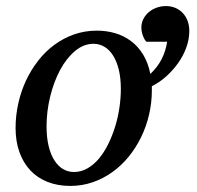

<svg xmlns="http://www.w3.org/2000/svg" viewBox="-20 -594 642 626"><path d="M374 -304.2Q374 -339.8 367.2 -367.2Q360.4 -394.5 348.6 -413.1Q336.9 -431.6 320.6 -441.4Q304.2 -451.2 285.2 -451.2Q252.4 -451.2 224.4 -427.5Q196.3 -403.8 175.8 -365.5Q155.3 -327.1 143.6 -279.1Q131.8 -231 131.8 -182.1Q131.8 -145 138.7 -117.2Q145.5 -89.4 157.7 -70.6Q169.9 -51.8 186 -42.5Q202.1 -33.2 221.2 -33.2Q244.6 -33.2 265.4 -45.2Q286.1 -57.1 303 -77.4Q319.8 -97.7 333 -124.5Q346.2 -151.4 355.5 -181.4Q364.7 -211.4 369.4 -243.2Q374 -274.9 374 -304.2ZM597.2 -493.2Q597.2 -465.8 587.4 -439Q577.6 -412.1 560.8 -388.4Q543.9 -364.7 522 -345Q500 -325.2 475.1 -313V-299.8Q475.1 -259.3 466.1 -220.5Q457 -181.6 440.2 -147Q423.3 -112.3 399.7 -83.3Q376 -54.2 346.4 -33Q316.9 -11.7 282.2 0.2Q247.6 12.2 209 12.2Q168 12.2 134.8 -1Q101.6 -14.2 78.6 -38.8Q55.7 -63.5 43.2 -98.4Q30.8 -133.3 30.8 -176.8Q30.8 -217.3 39.6 -256.6Q48.3 -295.9 64.7 -331.1Q81.1 -366.2 104.5 -396.2Q127.9 -426.3 157.5 -448Q187 -469.7 221.9 -481.9Q256.8 -494.1 295.9 -494.1Q327.1 -494.1 355.5 -485.8Q383.8 -477.5 407 -460.2Q430.2 -442.9 446.5 -416.3Q462.9 -389.6 470.2 -353Q493.7 -375 507.1 -401.4Q520.5 -427.7 524.9 -458H457Q452.1 -463.4 448.7 -470.7Q445.8 -477.1 443.4 -485.4Q440.9 -493.7 440.9 -503.9Q440.9 -519 447.3 -531.7Q453.6 -544.4 464.6 -554Q475.6 -563.5 490.2 -568.8Q504.9 -574.2 521 -574.2Q537.6 -574.2 551.5 -568.4Q565.4 -562.5 575.7 -551.8Q585.9 -541 591.6 -526.1Q597.2 -511.2 597.2 -493.2Z"/></svg>

Font: Charis SIL Phon
Style: Italic
Weight: 400
Italic angle: -11°
Foundry: SIL International
Version: Version 5.000